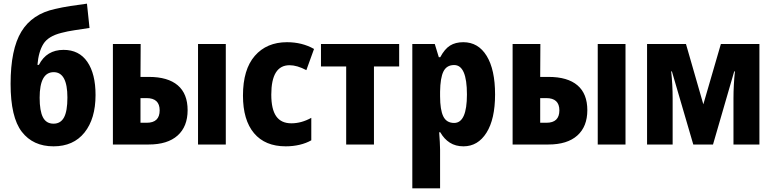

<svg xmlns="http://www.w3.org/2000/svg" viewBox="-20 -791 4236 1051"><path d="M273 10Q161 10 99.5 -69.5Q38 -149 38 -332Q38 -521 97 -618Q156 -715 282 -742Q320 -751 364.5 -758Q409 -765 456 -771L470 -638Q425 -631 387.5 -625.5Q350 -620 316 -611Q244 -593 217.5 -550.5Q191 -508 185 -436H193Q235 -518 328 -518Q413 -518 458 -452.5Q503 -387 503 -271Q503 -141 442.5 -65.5Q382 10 273 10ZM273 -114Q312 -114 330.5 -148.5Q349 -183 349 -257Q349 -396 274 -396Q197 -396 197 -256Q197 -184 215 -149Q233 -114 273 -114Z M598 0V-550H750L749 -370H795Q899 -370 953 -324Q1007 -278 1007 -188Q1007 -98 952 -49Q897 0 794 0ZM1064 0V-550H1216V0ZM749 -119H783Q854 -119 854 -187Q854 -254 782 -254H749Z M1544 10Q1431 10 1370.5 -62Q1310 -134 1310 -268Q1310 -411 1375 -485.5Q1440 -560 1551 -560Q1634 -560 1699 -523L1657 -407Q1606 -434 1565 -434Q1465 -434 1465 -273Q1465 -193 1492 -154.5Q1519 -116 1575 -116Q1630 -116 1684 -146V-23Q1656 -7 1620 1.5Q1584 10 1544 10Z M1875 0V-427H1737V-550H2165V-427H2027V0Z M2237 240V-550H2360L2382 -478H2390Q2414 -523 2443.5 -541.5Q2473 -560 2516 -560Q2598 -560 2644 -485Q2690 -410 2690 -274Q2690 -139 2643 -64.5Q2596 10 2517 10Q2474 10 2442.5 -10Q2411 -30 2390 -67H2384Q2386 -38 2387.5 -14Q2389 10 2389 28V240ZM2466 -118Q2536 -118 2536 -274Q2536 -435 2466 -435Q2425 -435 2407.5 -400Q2390 -365 2389 -289V-264Q2389 -190 2406.5 -154Q2424 -118 2466 -118Z M2786 0V-550H2938L2937 -370H2983Q3087 -370 3141 -324Q3195 -278 3195 -188Q3195 -98 3140 -49Q3085 0 2982 0ZM3252 0V-550H3404V0ZM2937 -119H2971Q3042 -119 3042 -187Q3042 -254 2970 -254H2937Z M3522 0V-550H3735L3830 -220L3926 -550H4137V0H3995V-253Q3995 -288 3997 -326Q3999 -364 4003 -400H3999L3883 0H3775L3658 -400H3654Q3658 -364 3660 -327Q3662 -290 3662 -252V0Z"/></svg>

Font: Noto Sans Condensed ExtraBold
Style: Regular
Weight: 800
Width: 3
Designer: Monotype Design Team
Foundry: Monotype Imaging Inc.
Version: Version 2.013; ttfautohint (v1.8.4.7-5d5b)